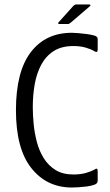

<svg xmlns="http://www.w3.org/2000/svg" viewBox="-20 -826 490 855"><path d="M415 -21Q415 -8 399 -3Q385 2 365.5 4.5Q346 7 328 8Q310 9 300 9Q188 9 119.5 -77.5Q51 -164 51 -335Q51 -507 117 -593.5Q183 -680 300 -680Q310 -680 328 -678.5Q346 -677 365.5 -674.5Q385 -672 399 -668Q407 -666 411 -662Q415 -658 415 -653V-605Q415 -589 400 -598Q386 -607 361.5 -614Q337 -621 307 -621Q254 -621 219 -598.5Q184 -576 163.5 -537.5Q143 -499 134.5 -450.5Q126 -402 126 -349Q126 -313 130 -272.5Q134 -232 144.5 -192.5Q155 -153 175.5 -120.5Q196 -88 228 -68.5Q260 -49 307 -49Q339 -49 363 -56Q387 -63 399 -70Q408 -76 411.5 -74.5Q415 -73 415 -64ZM282 -719H244Q239 -719 239 -722Q239 -725 242 -728L306 -799Q310 -803 312.5 -804.5Q315 -806 320 -806H378Q381 -806 382.5 -803.5Q384 -801 381 -799L296 -726Q292 -723 289 -721Q286 -719 282 -719Z"/></svg>

Font: Glory Thin
Style: Regular
Weight: 400
Version: Version 1.011